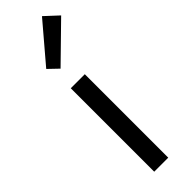

<svg xmlns="http://www.w3.org/2000/svg" viewBox="-293 -878 884 884"><g transform="rotate(-45 149.0 -436.0)"><path d="M92.1 0V-543.4H183.5V0ZM122.7 -640.4 75 -686.1 233.1 -871.9 297.9 -811.8Z"/></g></svg>

Font: Noto Sans TC
Style: Regular
Weight: 100
Designer: Ryoko NISHIZUKA 西塚涼子 (kana, bopomofo & ideographs); Paul D. Hunt (Latin, Greek & Cyrillic); Sandoll Communications 산돌커뮤니
Foundry: Adobe
Version: Version 2.004;hotconv 1.0.118;makeotfexe 2.5.65603